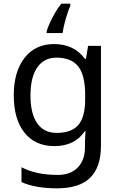

<svg xmlns="http://www.w3.org/2000/svg" viewBox="-20 -786 655 1046"><path d="M275 -546Q328 -546 370.5 -526Q413 -506 443 -465H448L460 -536H530V9Q530 124 471.5 182Q413 240 290 240Q232 240 183.5 231.5Q135 223 97 206V125Q176 167 295 167Q364 167 403.5 126.5Q443 86 443 16V-5Q443 -17 444 -39.5Q445 -62 446 -71H442Q414 -30 372.5 -10Q331 10 276 10Q172 10 113.5 -63Q55 -136 55 -267Q55 -395 113.5 -470.5Q172 -546 275 -546ZM287 -472Q220 -472 183 -418.5Q146 -365 146 -266Q146 -167 182.5 -114.5Q219 -62 289 -62Q370 -62 407 -105.5Q444 -149 444 -246V-267Q444 -377 406 -424.5Q368 -472 287 -472ZM363 -754Q355 -737 346.5 -710.5Q338 -684 331 -656Q324 -628 321 -606H234V-615Q239 -633 251 -660Q263 -687 279.5 -715.5Q296 -744 314 -766H363Z"/></svg>

Font: Noto Sans Ol Chiki
Style: Regular
Weight: 400
Designer: Monotype Design Team, Lewis McGuffie
Foundry: Monotype Imaging Inc.
Version: Version 2.003